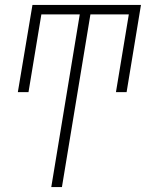

<svg xmlns="http://www.w3.org/2000/svg" viewBox="-20 -540 640 775"><path d="M187 215 302 -482H147L95 -168H52L111 -520H549L491 -168H448L500 -482H345L230 215Z"/></svg>

Font: Iosevka SS04 XLt Ex Obl
Style: Regular
Weight: 200
Width: 7
Italic angle: -9°
Monospace: yes
Designer: Belleve Invis
Foundry: Belleve Invis
Version: Version 19.0.0; ttfautohint (v1.8.4)